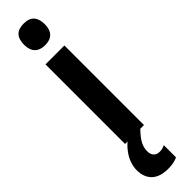

<svg xmlns="http://www.w3.org/2000/svg" viewBox="-345 -731 933 933"><g transform="rotate(-45 122.0 -264.0)"><path d="M187 -546.9V0H57.1V-546.9ZM122.1 -762.2Q158.7 -762.2 175.8 -742.9Q192.9 -723.6 192.9 -687Q192.9 -651.4 175 -632.6Q157.2 -613.8 122.1 -613.8Q87.9 -613.8 69.3 -632.6Q50.8 -651.4 50.8 -687Q50.8 -724.6 68.1 -743.4Q85.4 -762.2 122.1 -762.2ZM107.9 102.1Q107.9 121.6 118.7 133.8Q129.4 146 149.9 146Q162.6 146 170.9 143.3Q179.2 140.6 186 137.2V221.2Q175.3 226.1 159.2 230Q143.1 233.9 121.6 233.9Q64 233.9 35.4 206.3Q6.8 178.7 6.8 129.9Q6.8 106.4 15.6 81.5Q24.4 56.6 43.5 32Q62.5 7.3 92.8 -15.1L161.6 0Q129.4 33.7 118.7 55.7Q107.9 77.6 107.9 102.1Z"/></g></svg>

Font: Open Sans Condensed
Style: Regular
Weight: 400
Width: 3
Designer: Monotype Design Team
Foundry: Monotype Imaging Inc.
Version: Version 3.000